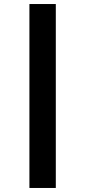

<svg xmlns="http://www.w3.org/2000/svg" viewBox="-20 -829 423 953"><path d="M257 -809V104H126V-809Z"/></svg>

Font: FiraGO SemiBold
Style: Regular
Weight: 600
Designer: bBox Type
Foundry: bBox Type GmbH
Version: Version 1.001;PS 001.001;hotconv 1.0.88;makeotf.lib2.5.64775